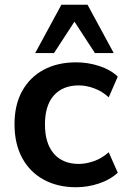

<svg xmlns="http://www.w3.org/2000/svg" viewBox="-20 -777 544 807"><path d="M300 10Q222 10 163.5 -22Q105 -54 73 -113.5Q41 -173 41 -255Q41 -337 73.5 -395Q106 -453 164 -484Q222 -515 300 -515Q350 -515 397.5 -499.5Q445 -484 475 -455L437 -368Q410 -393 376.5 -405.5Q343 -418 311 -418Q244 -418 206.5 -376Q169 -334 169 -254Q169 -174 206.5 -131Q244 -88 311 -88Q342 -88 375.5 -100Q409 -112 437 -137L475 -51Q444 -22 396.5 -6Q349 10 300 10ZM128 -554 238 -757H348L458 -554H379L293 -686L207 -554Z"/></svg>

Font: MulishBold
Style: Bold
Weight: 700
Designer: Vernon Adams
Foundry: Vernon Adams
Version: Version 3.602; ttfautohint (v1.8.3)